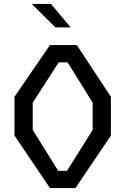

<svg xmlns="http://www.w3.org/2000/svg" viewBox="-20 -960 640 980"><path d="M235 0 54 -268V-466L235 -730H372L546 -466V-268L365 0ZM142 -940H240L341 -820H263ZM147 -297 277 -88H322L453 -297V-436L325 -642H280L147 -436Z"/></svg>

Font: Moralerspace Krypton JPDOC
Style: Regular
Weight: 400
Version: v0.0.6; ttfautohint (v1.8.4.7-5d5b-dirty) -l 6 -r 45 -G 200 